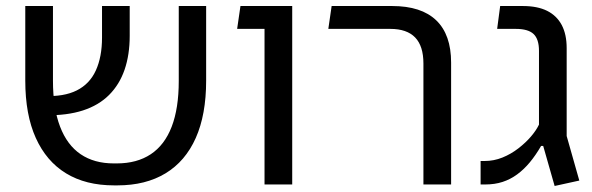

<svg xmlns="http://www.w3.org/2000/svg" viewBox="-20 -613 1968 638"><path d="M359 3Q265 3 199.5 -37Q134 -77 99 -154.5Q64 -232 64 -345V-593H156V-345Q156 -254 179.5 -192.5Q203 -131 248 -100.5Q293 -70 358 -70H368Q435 -70 481 -100.5Q527 -131 550.5 -192Q574 -253 574 -344V-593H665V-345Q665 -232 630.5 -154.5Q596 -77 530 -37Q464 3 370 3ZM132 -230 125 -294Q192 -291 235 -312.5Q278 -334 298.5 -379Q319 -424 319 -488V-593H411V-494Q411 -431 394 -381.5Q377 -332 342.5 -297.5Q308 -263 255.5 -246Q203 -229 132 -230Z M859 0V-593H951V0ZM768 -517 779 -593H919V-517Z M1387 0V-402Q1387 -460 1359.5 -488.5Q1332 -517 1277 -517H1071L1082 -593H1283Q1380 -593 1429.5 -545.5Q1479 -498 1479 -405V0Z M1823 5 1785 -128H1778Q1760 -97 1740.5 -73.5Q1721 -50 1698.5 -33.5Q1676 -17 1650 -8.5Q1624 0 1592 0H1577V-78H1590Q1621 -78 1649.5 -89.5Q1678 -101 1702.5 -120Q1727 -139 1744.5 -159.5Q1762 -180 1771 -199V-444Q1771 -483 1753 -500Q1735 -517 1694 -517H1632L1642 -593H1717Q1766 -593 1798 -577Q1830 -561 1846.5 -530Q1863 -499 1863 -453V-161L1905 -13Z"/></svg>

Font: Noto Sans Hebrew Thin
Style: Regular
Weight: 400
Version: Version 3.001